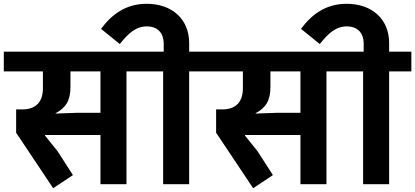

<svg xmlns="http://www.w3.org/2000/svg" viewBox="-40 -970 2186 1011"><path d="M240 21 344 -48 263 -174 197 -256V-259H489V0H626V-594H742V-698H-20V-594H186V-505C186 -432 147 -394 79 -394H45V-271ZM253 -374C308 -403 331 -442 331 -512V-594H489V-376H365L253 -372Z M819 0H956V-594H1073V-698H956V-744C956 -868 867 -950 732 -950C623 -950 548 -894 492 -818L591 -738C634 -793 675 -831 733 -831C789 -831 822 -798 822 -739V-698H702V-594H819Z M1293 21 1397 -48 1316 -174 1250 -256V-259H1542V0H1679V-594H1795V-698H1033V-594H1239V-505C1239 -432 1200 -394 1132 -394H1098V-271ZM1306 -374C1361 -403 1384 -442 1384 -512V-594H1542V-376H1418L1306 -372Z M1872 0H2009V-594H2126V-698H2009V-744C2009 -868 1920 -950 1785 -950C1676 -950 1601 -894 1545 -818L1644 -738C1687 -793 1728 -831 1786 -831C1842 -831 1875 -798 1875 -739V-698H1755V-594H1872Z"/></svg>

Font: IBM Plex Devanagari
Style: Bold
Weight: 700
Designer: Mike Abbink, Paul van der Laan, Pieter van Rosmalen, Erin McLaughlin
Foundry: Bold Monday
Version: Version 1.0